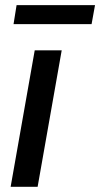

<svg xmlns="http://www.w3.org/2000/svg" viewBox="-20 -720 386 740"><path d="M32.2 -627 43.9 -700.2H346.2L333 -627ZM21 0 113.8 -525.9H217.8L125 0Z"/></svg>

Font: Archivo Medium
Style: Italic
Weight: 500
Italic angle: -10°
Designer: Hector Gatti
Foundry: Omnibus-Type
Version: Version 2.001